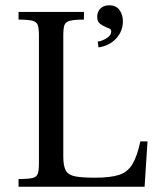

<svg xmlns="http://www.w3.org/2000/svg" viewBox="-20 -705 616 725"><path d="M50 0V-29Q87 -29 103 -33Q119 -37 123 -50Q127 -63 127 -89V-571Q127 -597 123 -609.5Q119 -622 103 -626.5Q87 -631 50 -631V-660H297V-631Q260 -631 243.5 -626.5Q227 -622 223 -609.5Q219 -597 219 -571V-114Q219 -78 228.5 -61Q238 -44 264 -39Q290 -34 339 -34Q396 -34 429 -44.5Q462 -55 480 -85Q498 -115 510 -171H537L526 0ZM352 -526 349 -548Q366 -550 383 -561Q400 -572 400 -586Q400 -594 393.5 -597Q387 -600 379 -603Q367 -608 357 -616Q347 -624 347 -642Q347 -661 359.5 -673Q372 -685 392 -685Q418 -685 431 -667.5Q444 -650 444 -625Q444 -587 418.5 -559.5Q393 -532 352 -526Z"/></svg>

Font: Frank Ruhl Libre
Style: Regular
Weight: 400
Designer: Yanek Iontef
Foundry: Fontef
Version: Version 6.004